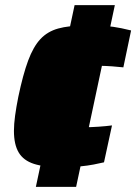

<svg xmlns="http://www.w3.org/2000/svg" viewBox="-20 -716 528 744"><path d="M217 -68Q152 -68 111.5 -81Q71 -94 52.5 -125Q34 -156 34 -209Q34 -235 38.5 -268Q43 -301 51 -341Q69 -427 89 -481Q109 -535 136.5 -564.5Q164 -594 205.5 -605.5Q247 -617 308 -617Q339 -617 365 -616.5Q391 -616 419.5 -612Q448 -608 488 -598L458 -455Q442 -457 414 -459Q386 -461 360 -461Q336 -461 321 -456.5Q306 -452 296.5 -440Q287 -428 279.5 -404.5Q272 -381 264 -342Q258 -314 254.5 -294.5Q251 -275 251 -261Q251 -246 257 -237.5Q263 -229 275.5 -226Q288 -223 309 -223Q332 -223 361.5 -225Q391 -227 414 -230L383 -87Q366 -83 343 -78.5Q320 -74 289 -71Q258 -68 217 -68ZM119 8 269 -696H425L275 8Z"/></svg>

Font: Saira Thin Black
Style: Italic
Weight: 900
Italic angle: -12°
Version: Version 1.101